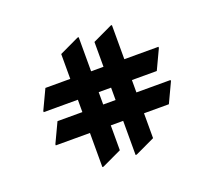

<svg xmlns="http://www.w3.org/2000/svg" viewBox="-95 -754 857 769"><g transform="rotate(-20 334.0 -369.5)"><path d="M223.6 -108.4H218.8V-253.9H73.2V-258.8L112.8 -342.8H218.8V-395.5H73.2V-400.4L112.8 -484.4H218.8V-590.3L302.7 -629.9H307.6V-484.4H360.4V-590.3L444.3 -629.9H449.2V-484.4H594.7V-479.5L555.2 -395.5H449.2V-342.8H594.7V-337.9L555.2 -253.9H449.2V-147.9L365.2 -108.4H360.4V-253.9H307.6V-147.9ZM307.6 -342.8H360.4V-395.5H307.6Z"/></g></svg>

Font: Nova Round
Style: Book
Weight: 400
Version: Version 2.000